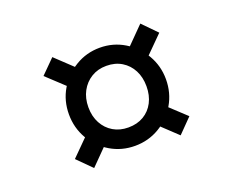

<svg xmlns="http://www.w3.org/2000/svg" viewBox="-78 -644 823 677"><g transform="rotate(-20 333.5 -305.5)"><path d="M335 -118Q285 -118 243.5 -142.5Q202 -167 177.5 -209Q153 -251 153 -302Q153 -353 177.5 -394.5Q202 -436 243.5 -461Q285 -486 335 -486Q385 -486 426.5 -461Q468 -436 492.5 -394Q517 -352 517 -302Q517 -251 492.5 -209Q468 -167 426.5 -142.5Q385 -118 335 -118ZM172 -94 119 -147 204 -232 257 -180ZM204 -377 115 -460 167 -512 256 -428ZM335 -187Q368 -187 392.5 -201.5Q417 -216 430.5 -242Q444 -268 444 -302Q444 -336 430.5 -362Q417 -388 392.5 -403Q368 -418 335 -418Q303 -418 278.5 -403Q254 -388 240 -362Q226 -336 226 -302Q226 -268 240 -242Q254 -216 278.5 -201.5Q303 -187 335 -187ZM498 -98 410 -181 462 -233 550 -151ZM465 -378 413 -430 499 -517 551 -464Z"/></g></svg>

Font: Lexend Exa Light
Style: Regular
Weight: 300
Designer: Bonnie Shaver-Troup, Thomas Jockin
Foundry: Lexend
Version: Version 1.007